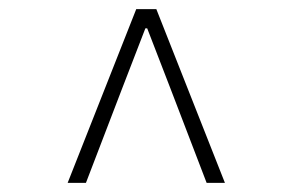

<svg xmlns="http://www.w3.org/2000/svg" viewBox="-20 -690 640 420"><path d="M128 -290 278 -670H322L472 -290H432L353 -496L302 -628H298L247 -496L168 -290Z"/></svg>

Font: Source Code Pro Light
Style: Italic
Weight: 300
Italic angle: -11°
Monospace: yes
Designer: Paul D. Hunt, Teo Tuominen
Foundry: Adobe Systems Incorporated
Version: Version 1.050;PS 1.000;hotconv 16.6.51;makeotf.lib2.5.65220